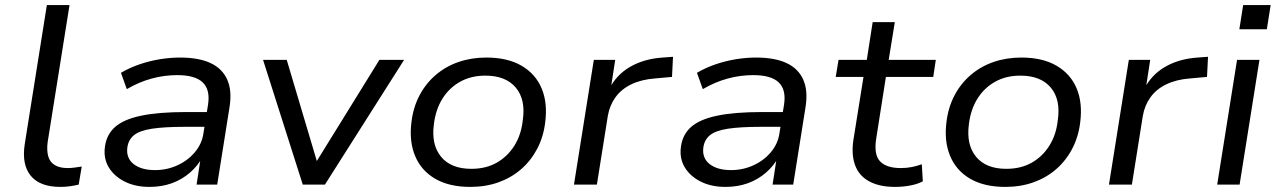

<svg xmlns="http://www.w3.org/2000/svg" viewBox="-20 -725 5020 754"><path d="M217 9Q137 9 101 -34.5Q65 -78 77 -158L164 -705H253L167 -166Q163 -134 169.5 -111Q176 -88 195.5 -76.5Q215 -65 245 -65Q259 -65 273.5 -67Q288 -69 301 -71L289 0Q272 4 254 6.5Q236 9 217 9Z M567 9Q511 9 469.5 -12Q428 -33 407 -68Q386 -103 392 -148Q398 -196 431.5 -226Q465 -256 533.5 -270.5Q602 -285 711 -285H807L798 -227H708Q625 -227 576.5 -219.5Q528 -212 506 -194Q484 -176 480 -145Q475 -104 505 -80.5Q535 -57 589 -57Q635 -57 676 -75.5Q717 -94 745 -127Q773 -160 779 -202L797 -314Q806 -373 776 -401.5Q746 -430 676 -430Q625 -430 575.5 -416.5Q526 -403 478 -375L455 -439Q487 -458 525.5 -471.5Q564 -485 605.5 -492Q647 -499 687 -499Q760 -499 806.5 -477.5Q853 -456 872.5 -412Q892 -368 881 -302L833 0H752L769 -111H777Q758 -75 726.5 -47.5Q695 -20 655 -5.5Q615 9 567 9Z M1169 0 1013 -490H1106L1230 -73H1212L1470 -490H1567L1256 0Z M1827 9Q1744 9 1689 -23Q1634 -55 1610 -113Q1586 -171 1596 -247Q1603 -304 1627.5 -350.5Q1652 -397 1691 -430.5Q1730 -464 1780.5 -481.5Q1831 -499 1890 -499Q1973 -499 2028 -467Q2083 -435 2107 -378Q2131 -321 2121 -244Q2114 -187 2089.5 -140.5Q2065 -94 2026.5 -60.5Q1988 -27 1937.5 -9Q1887 9 1827 9ZM1831 -62Q1888 -62 1930.5 -86Q1973 -110 2000 -153Q2027 -196 2033 -253Q2045 -334 2005.5 -381Q1966 -428 1886 -428Q1830 -428 1787 -404Q1744 -380 1717.5 -337.5Q1691 -295 1684 -238Q1673 -157 1712 -109.5Q1751 -62 1831 -62Z M2234 0 2312 -490H2396L2378 -373H2371Q2400 -431 2454.5 -462.5Q2509 -494 2582 -499L2623 -502L2619 -423L2553 -417Q2499 -413 2459.5 -394Q2420 -375 2397 -343Q2374 -311 2367 -270L2324 0Z M2829 9Q2773 9 2731.5 -12Q2690 -33 2669 -68Q2648 -103 2654 -148Q2660 -196 2693.5 -226Q2727 -256 2795.5 -270.5Q2864 -285 2973 -285H3069L3060 -227H2970Q2887 -227 2838.5 -219.5Q2790 -212 2768 -194Q2746 -176 2742 -145Q2737 -104 2767 -80.5Q2797 -57 2851 -57Q2897 -57 2938 -75.5Q2979 -94 3007 -127Q3035 -160 3041 -202L3059 -314Q3068 -373 3038 -401.5Q3008 -430 2938 -430Q2887 -430 2837.5 -416.5Q2788 -403 2740 -375L2717 -439Q2749 -458 2787.5 -471.5Q2826 -485 2867.5 -492Q2909 -499 2949 -499Q3022 -499 3068.5 -477.5Q3115 -456 3134.5 -412Q3154 -368 3143 -302L3095 0H3014L3031 -111H3039Q3020 -75 2988.5 -47.5Q2957 -20 2917 -5.5Q2877 9 2829 9Z M3495 9Q3434 9 3394 -12.5Q3354 -34 3338.5 -75Q3323 -116 3331 -173L3371 -423H3262L3273 -490H3384L3407 -638H3494L3470 -490H3655L3645 -423H3459L3421 -181Q3411 -118 3436 -91.5Q3461 -65 3518 -65Q3540 -65 3560.5 -69Q3581 -73 3600 -80L3604 -13Q3584 -2 3554.5 3.5Q3525 9 3495 9Z M3928 9Q3845 9 3790 -23Q3735 -55 3711 -113Q3687 -171 3697 -247Q3704 -304 3728.5 -350.5Q3753 -397 3792 -430.5Q3831 -464 3881.5 -481.5Q3932 -499 3991 -499Q4074 -499 4129 -467Q4184 -435 4208 -378Q4232 -321 4222 -244Q4215 -187 4190.5 -140.5Q4166 -94 4127.5 -60.5Q4089 -27 4038.5 -9Q3988 9 3928 9ZM3932 -62Q3989 -62 4031.5 -86Q4074 -110 4101 -153Q4128 -196 4134 -253Q4146 -334 4106.5 -381Q4067 -428 3987 -428Q3931 -428 3888 -404Q3845 -380 3818.5 -337.5Q3792 -295 3785 -238Q3774 -157 3813 -109.5Q3852 -62 3932 -62Z M4335 0 4413 -490H4497L4479 -373H4472Q4501 -431 4555.5 -462.5Q4610 -494 4683 -499L4724 -502L4720 -423L4654 -417Q4600 -413 4560.5 -394Q4521 -375 4498 -343Q4475 -311 4468 -270L4425 0Z M4847 -610 4862 -705H4970L4955 -610ZM4760 0 4838 -490H4926L4848 0Z"/></svg>

Font: Nunito Sans 10pt SemiExpanded
Style: Italic
Weight: 400
Width: 6
Italic angle: -9°
Designer: Vernon Adams
Foundry: Vernon Adams
Version: Version 3.101;gftools[0.9.27]